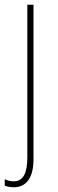

<svg xmlns="http://www.w3.org/2000/svg" viewBox="-36 -598 242 808"><path d="M22 190C67 190 105 160 105 72V-578H79V64C79 128 63 165 22 165C9 165 -6 162 -16 156V183C-7 187 5 190 22 190Z"/></svg>

Font: Noto Sans Tamil UI Condensed Thin
Style: Regular
Weight: 100
Width: 3
Designer: Jelle Bosma - Monotype Design Team
Foundry: Monotype Imaging Inc.
Version: Version 2.004